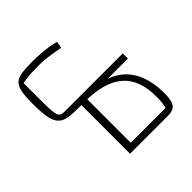

<svg xmlns="http://www.w3.org/2000/svg" viewBox="-116 -806 1372 1372"><g transform="rotate(45 570.5 -120.0)"><path d="M982 0V-411Q948 -422 875 -422Q705 -422 623.5 -326Q542 -230 542 -30H490V-470H542V-266Q566 -335 614.5 -383Q663 -431 735.5 -455.5Q808 -480 901 -480Q951 -480 980 -471Q1009 -462 1021.5 -441Q1034 -420 1034 -385V0ZM287 240Q212 240 168.5 231Q125 222 105 198.5Q85 175 79.5 133Q74 91 74 25Q74 -12 77 -53.5Q80 -95 86 -133Q92 -171 100 -197L151 -188Q140 -133 133 -82Q126 -31 126 12Q126 65 128.5 105Q131 145 139 181H340Q427 181 458.5 171Q490 161 490 128V-30H542V52Q542 110 532 146.5Q522 183 495 203.5Q468 224 418 232Q368 240 287 240ZM524 0V-59H1010L1034 0Z"/></g></svg>

Font: Changa ExtraLight
Style: Regular
Weight: 250
Designer: Eduardo Rodriguez Tunni
Foundry: Eduardo Rodriguez Tunni
Version: Version 3.002; ttfautohint (v1.8.2)